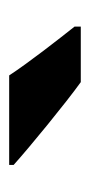

<svg xmlns="http://www.w3.org/2000/svg" viewBox="94 -900 200 429"><g transform="rotate(-90 194.5 -686.0)"><path d="M240 -766H40V-756C80 -720 179 -639 225 -606H349V-620C322 -654 268 -723 240 -766Z"/></g></svg>

Font: Noto Sans Arabic SemCond Blk
Style: Regular
Weight: 900
Width: 4
Designer: Monotype Design Team, Nadine Chahine, Nizar Qandah and Khaled Hosny
Foundry: Monotype Imaging Inc.
Version: Version 2.012